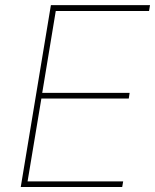

<svg xmlns="http://www.w3.org/2000/svg" viewBox="-20 -748 620 768"><path d="M63 0 183.6 -727.5H580.1L576.2 -704.1H203.1L148.9 -376.5H498.5L495.1 -354H145.5L90.3 -22.5H472.7L468.8 0Z"/></svg>

Font: Inter 17pt Thin
Style: Italic
Weight: 250
Italic angle: -9.3988°
Version: Version 4.001;git-66647c0bb